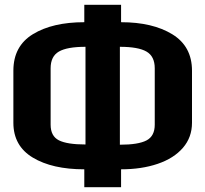

<svg xmlns="http://www.w3.org/2000/svg" viewBox="-20 -744 860 804"><path d="M333 -35Q199 -35 117.5 -84Q36 -133 36 -230V-448Q36 -551 118 -601Q200 -651 333 -651V-724H487V-651Q619 -651 701.5 -600.5Q784 -550 784 -448V-230Q784 -169 746 -125Q708 -81 640.5 -58Q573 -35 487 -35V40H333ZM338 -548Q261 -548 226.5 -528Q192 -508 192 -458V-222Q192 -174 226.5 -156.5Q261 -139 338 -139ZM628 -222V-458Q628 -508 593.5 -528Q559 -548 482 -548V-138Q559 -138 593.5 -156Q628 -174 628 -222Z"/></svg>

Font: Play
Style: Bold
Weight: 700
Designer: Jonas Hecksher (Cyrillic expansion: Cyreal)
Foundry: Jonas Hecksher, Playtype, e-types AS
Version: Version 2.101; ttfautohint (v1.5.65-e2d9)